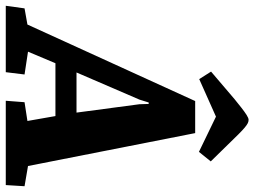

<svg xmlns="http://www.w3.org/2000/svg" viewBox="-177 -753 881 665"><g transform="rotate(90 263.5 -420.5)"><path d="M-49 0 -40 -65 16 -75 281 -656H392L506 -77L576 -65L572 0H280L285 -65L350 -75L333 -172H150L110 -77L189 -65L181 0ZM182 -245H321L292 -463L291 -495H286L276 -463ZM457 -669 335 -728 205 -670 179 -711 274 -792Q290 -805 304 -816Q318 -827 329 -834Q340 -841 346 -841Q352 -841 358 -838Q364 -835 373 -827.5Q382 -820 396 -806L490 -710Z"/></g></svg>

Font: Faustina ExtraBold
Style: Italic
Weight: 800
Italic angle: -8°
Designer: Alfonso Garcia
Foundry: http://www.omnibus-type.com
Version: Version 1.200